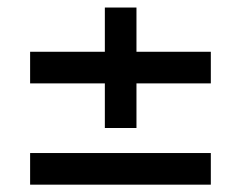

<svg xmlns="http://www.w3.org/2000/svg" viewBox="-20 -560 640 510"><path d="M258.5 -220V-338.5H60V-422.5H258.5V-540H342.5V-422.5H540V-338.5H342.5V-220ZM60 -69.5V-153.5H540V-69.5Z"/></svg>

Font: Manrope ExtraLight SemiBold
Style: Regular
Weight: 600
Version: Version 4.504